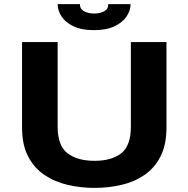

<svg xmlns="http://www.w3.org/2000/svg" viewBox="-20 -905 915 936"><path d="M441 11Q373 11 309.8 -3.8Q246.5 -18.5 196.2 -52.5Q146 -86.5 116.8 -143Q87.5 -199.5 87.5 -283V-700H261V-288.5Q261 -194 309.5 -157.5Q358 -121 441 -121Q523.5 -121 570.8 -157.5Q618 -194 618 -288.5V-700H791.5V-283Q791.5 -199.5 762.8 -143Q734 -86.5 684.8 -52.5Q635.5 -18.5 572.5 -3.8Q509.5 11 441 11ZM438 -758Q377 -758 337.8 -777Q298.5 -796 279.8 -825Q261 -854 261 -885H369.5Q369.5 -860.5 390.5 -849.8Q411.5 -839 439 -839Q467 -839 487.5 -849.8Q508 -860.5 508 -885H616.5Q616.5 -854 597.2 -825Q578 -796 538.5 -777Q499 -758 438 -758Z"/></svg>

Font: Trispace SemiExpanded
Style: Bold
Weight: 700
Width: 6
Designer: Tyler Finck
Foundry: Etcetera Type Company
Version: Version 1.210; ttfautohint (v1.8.3)